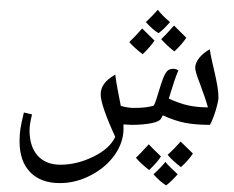

<svg xmlns="http://www.w3.org/2000/svg" viewBox="-20 -696 1053 863"><path d="M571.3 -134.8 534.7 -136.7 535.2 -118.2Q535.2 -56.6 496.1 -0.5Q457 55.7 389.2 91.3Q321.3 127 249 127Q163.6 127 115.7 77.9Q67.9 28.8 67.9 -61Q67.9 -89.8 71.5 -115.5Q75.2 -141.1 87.4 -190.4L124 -181.6Q112.8 -137.7 112.8 -110.4Q112.8 -37.1 149.4 3.7Q186 44.4 251.5 44.4Q325.7 44.4 399.4 8.3Q473.1 -27.8 498 -80.6Q432.6 -223.6 432.6 -271.5Q432.6 -297.4 447.3 -318.4Q461.9 -339.4 498 -360.8Q502.4 -325.7 508.8 -293.5L522.9 -220.2Q553.2 -210.9 582.5 -210.9Q638.7 -210.9 670.9 -221.2Q676.8 -230.5 682.6 -249.5Q707.5 -333 717.5 -354.2Q727.5 -375.5 737.1 -381.1Q746.6 -386.7 758.3 -386.7Q772 -386.7 781.7 -379.4Q768.1 -350.1 738.8 -252.9Q788.1 -230 828.4 -221.7Q868.7 -213.4 914.6 -213.4Q903.3 -254.4 877.4 -323.2Q857.4 -375 857.4 -390.6Q857.4 -412.6 875 -435.1Q892.6 -457.5 922.9 -474.6Q927.2 -445.3 934.1 -416.5Q940.9 -387.7 947 -360.1Q953.1 -332.5 957.5 -306.6Q961.9 -280.8 961.9 -257.8Q961.9 -241.7 950.2 -202.1Q938.5 -162.6 923.8 -134.8Q859.4 -134.8 812.5 -143.8Q765.6 -152.8 711.9 -177.7L703.1 -161.6Q694.8 -148.9 658.2 -141.8Q621.6 -134.8 571.3 -134.8ZM689.9 -464.8ZM718.3 -105.5ZM718.3 -58.6ZM744.1 -596.7Q715.3 -563 692.4 -546.9Q664.6 -564 635.7 -596.7Q666 -625.5 689.5 -651.9Q708 -627 744.1 -596.7ZM674.3 -513.7Q656.7 -486.3 621.1 -452.1Q582 -482.9 561 -506.8Q585 -529.3 619.1 -567.9Q629.9 -556.6 674.3 -513.7ZM817.4 -526.4Q798.3 -497.1 763.7 -464.8Q729 -492.2 704.6 -520Q722.7 -536.6 762.2 -581.1ZM689.9 -464.8ZM689.5 -676.3ZM703.6 7.3Q687 33.2 650.4 68.4Q613.8 40 590.8 13.2Q604.5 1 648.9 -47.4Q660.6 -33.7 703.6 7.3ZM847.2 -5.9Q829.1 22 793.5 55.2Q756.3 27.3 733.4 0Q759.8 -23.4 792 -59.6ZM778.8 87.4Q746.6 123 726.6 137.2Q698.7 120.1 669.9 87.4Q700.2 60.1 723.6 31.7Q738.8 51.3 778.8 87.4ZM720.7 4.4ZM718.8 -59.6ZM726.6 147Z"/></svg>

Font: Noto Naskh Arabic UI
Style: Regular
Weight: 400
Designer: Monotype Design team
Foundry: Monotype Imaging Inc.
Version: Version 1.05